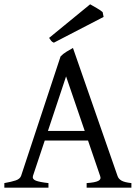

<svg xmlns="http://www.w3.org/2000/svg" viewBox="-20 -864 635 884"><path d="M228 -667.5Q219.7 -670.9 216.1 -675.5Q212.4 -680.2 206.1 -689.5L395 -844.2Q399.9 -841.3 408.2 -836.7Q416.5 -832 425.3 -826.9Q434.1 -821.8 441.4 -816.9Q448.7 -812 452.6 -808.1L457 -786.1ZM200.7 -261.2H370.1L284.2 -512.2ZM378.9 0V-21Q417 -23.4 432.1 -31Q447.3 -38.6 440.9 -54.2L385.3 -216.8H186L131.8 -54.2Q127.4 -39.1 145.3 -32.2Q163.1 -25.4 203.1 -21V0H0V-21Q33.2 -26.9 52.5 -33.4Q71.8 -40 77.1 -54.2L258.8 -604Q270 -616.2 286.6 -626.2Q303.2 -636.2 315.9 -643.1L521 -54.2Q525.4 -40.5 539.3 -32.5Q553.2 -24.4 585 -21V0Z"/></svg>

Font: GentiumAlt
Style: Regular
Weight: 400
Designer: J. Victor Gaultney
Version: Version 1.02; 2005; OFL release